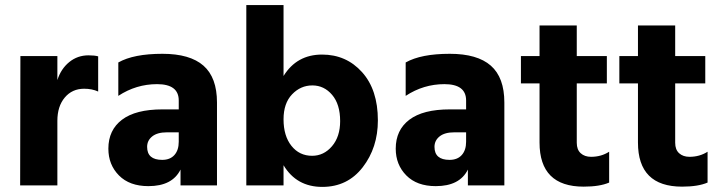

<svg xmlns="http://www.w3.org/2000/svg" viewBox="-20 -727 2825 753"><path d="M205 -507V-413Q219 -457 251.5 -483.5Q284 -510 327 -510Q351 -510 365 -506V-368Q341 -379 310 -379Q263 -379 234 -344.5Q205 -310 205 -253V0H59L60 -507Z M681 -208H634Q597 -208 577 -192Q557 -176 557 -151Q557 -100 616 -100Q647 -100 664 -119Q681 -138 681 -171ZM444 -351V-482Q504 -516 617 -516Q725 -516 778 -469.5Q831 -423 831 -325V0H688V-62Q656 3 562 3Q488 3 446.5 -39Q405 -81 405 -144Q405 -217 458.5 -257.5Q512 -298 617 -298H681V-333Q681 -397 596 -397Q514 -397 444 -351Z M1204 -116Q1250 -116 1282 -153.5Q1314 -191 1314 -252Q1314 -318 1282.5 -355Q1251 -392 1205 -392Q1159 -392 1125.5 -357Q1092 -322 1092 -259Q1092 -194 1123 -155Q1154 -116 1204 -116ZM1092 -707V-429Q1144 -513 1243 -513Q1338 -513 1400 -444Q1462 -375 1462 -255Q1462 -148 1402.5 -71Q1343 6 1244 6Q1143 6 1092 -79V0H946V-707Z M1808 -208H1761Q1724 -208 1704 -192Q1684 -176 1684 -151Q1684 -100 1743 -100Q1774 -100 1791 -119Q1808 -138 1808 -171ZM1571 -351V-482Q1631 -516 1744 -516Q1852 -516 1905 -469.5Q1958 -423 1958 -325V0H1815V-62Q1783 3 1689 3Q1615 3 1573.5 -39Q1532 -81 1532 -144Q1532 -217 1585.5 -257.5Q1639 -298 1744 -298H1808V-333Q1808 -397 1723 -397Q1641 -397 1571 -351Z M2242 -400V-167Q2242 -140 2257.5 -126Q2273 -112 2298 -112Q2338 -112 2369 -132V-11Q2332 5 2269 5Q2096 5 2096 -168V-400H2023V-507H2096V-627H2242V-507H2360V-400Z M2628 -400V-167Q2628 -140 2643.5 -126Q2659 -112 2684 -112Q2724 -112 2755 -132V-11Q2718 5 2655 5Q2482 5 2482 -168V-400H2409V-507H2482V-627H2628V-507H2746V-400Z"/></svg>

Font: Hind Bold
Style: Regular
Weight: 700
Designer: Manushi Parikh, Satya Rajpurohit
Foundry: Indian Type Foundry
Version: Version 1.201;PS 1.0;hotconv 1.0.78;makeotf.lib2.5.61930; tt